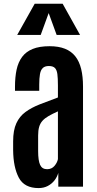

<svg xmlns="http://www.w3.org/2000/svg" viewBox="-20 -985 514 1013"><path d="M183.6 7.3Q108.4 7.3 79.3 -47.4Q50.3 -102.1 49.3 -192.4V-239.3Q49.3 -297.9 66.2 -334.5Q83 -371.1 114.3 -394Q145.5 -417 189 -434.1Q232.4 -451.2 285.6 -470.7V-534.7Q285.6 -571.8 282.7 -594Q279.8 -616.2 269.5 -626.5Q259.3 -636.7 237.8 -636.7Q216.8 -636.7 205.8 -626.2Q194.8 -615.7 190.9 -594Q187 -572.3 187 -538.6V-505.9H59.1V-527.8Q59.1 -578.1 67.6 -617.7Q76.2 -657.2 96.7 -684.8Q117.2 -712.4 152.6 -726.8Q188 -741.2 241.7 -741.2Q289.1 -741.2 322.8 -727.8Q356.4 -714.4 377.4 -687.7Q398.4 -661.1 408.2 -621.1Q418 -581.1 418 -527.8V0H287.6V-72.8Q281.7 -51.8 267.6 -33.4Q253.4 -15.1 232.2 -3.9Q210.9 7.3 183.6 7.3ZM228.5 -92.3Q252.9 -92.3 267.6 -109.9Q282.2 -127.4 285.6 -145.5V-397.5Q256.3 -384.3 236.3 -372.8Q216.3 -361.3 204.1 -347.7Q191.9 -334 186.5 -315.4Q181.2 -296.9 181.2 -270V-188Q181.2 -137.7 191.7 -115Q202.1 -92.3 228.5 -92.3ZM70.8 -800.8 163.1 -965.3H310.5L402.3 -800.8H278.8L236.8 -916L194.8 -800.8Z"/></svg>

Font: Antonio
Style: Bold
Weight: 700
Designer: Vernon Adams
Foundry: Vernon Adams
Version: Version 1.002